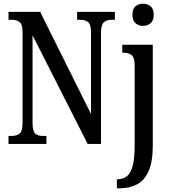

<svg xmlns="http://www.w3.org/2000/svg" viewBox="-20 -778 917 1038"><path d="M26 0V-43H41Q69 -43 85.5 -55.5Q102 -68 102 -114V-604Q102 -647 85.5 -659Q69 -671 45 -671H26V-714H197L472 -162V-604Q472 -646 456 -658.5Q440 -671 415 -671H397V-714H601V-671H583Q557 -671 541.5 -657.5Q526 -644 526 -600V0H454L156 -587V-114Q156 -68 170.5 -55.5Q185 -43 212 -43H231V0ZM753 -638Q730 -638 713 -652Q696 -666 696 -698Q696 -731 713 -744.5Q730 -758 753 -758Q776 -758 793.5 -744.5Q811 -731 811 -698Q811 -666 793.5 -652Q776 -638 753 -638ZM612 240V191H617Q646 191 666.5 174.5Q687 158 697.5 118Q708 78 708 8V-425Q708 -469 690.5 -481Q673 -493 647 -493H641V-536H806V8Q806 97 783 148Q760 199 719.5 219.5Q679 240 626 240Z"/></svg>

Font: Noto Serif ExtraCondensed Medium
Style: Regular
Weight: 500
Width: 2
Designer: Monotype Design Team
Foundry: Monotype Imaging Inc.
Version: Version 2.015